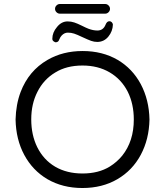

<svg xmlns="http://www.w3.org/2000/svg" viewBox="-20 -944 833 969"><path d="M282.2 -875H510.7Q520.5 -875 527.8 -882.3Q535.2 -889.6 535.2 -899.4Q535.2 -909.2 527.8 -916.5Q520.5 -923.8 510.7 -923.8H282.2Q272.5 -923.8 265.1 -916.5Q257.8 -909.2 257.8 -899.4Q257.8 -889.6 265.1 -882.3Q272.5 -875 282.2 -875ZM266.6 -731.4Q275.4 -733.4 279.3 -745.1Q284.2 -757.8 292 -765.6Q305.7 -779.3 322.3 -779.3Q338.9 -779.3 354 -774.4Q369.1 -769.5 395.5 -756.8Q424.8 -743.2 439.9 -737.8Q455.1 -732.4 470.7 -732.4Q504.9 -732.4 526.9 -759.3Q548.8 -786.1 549.8 -820.3Q548.8 -827.1 543.9 -832Q539.1 -836.9 532.2 -836.9Q519.5 -836.9 512.7 -819.3Q501 -790 471.7 -790Q450.2 -790 426.8 -798.8Q414.1 -803.7 392.6 -814.5Q371.1 -825.2 355 -830.6Q338.9 -835.9 321.3 -835.9Q290 -835.9 267.6 -807.6Q244.1 -780.3 244.1 -748Q244.1 -738.3 253.9 -733.4Q257.8 -730.5 261.2 -730.5Q264.6 -730.5 266.6 -731.4ZM574.2 -641.6Q497.1 -686.5 397 -686.5Q296.9 -686.5 219.7 -641.6Q125 -586.9 84 -479.5Q60.5 -417 58.6 -340.8Q60.5 -240.2 102.5 -162.1Q144.5 -84 218.8 -40Q295.9 4.9 396 4.9Q496.1 4.9 572.3 -39.6Q648.4 -84 690.4 -162.6Q732.4 -241.2 734.4 -340.8Q732.4 -440.4 690.4 -519.5Q648.4 -597.7 574.2 -641.6ZM655.3 -340.8Q655.3 -231.4 596.7 -158.2Q570.3 -126 534.2 -103.5Q477.5 -68.4 396.5 -68.4Q317.4 -68.4 258.8 -102.5Q200.2 -136.7 168 -201.2Q137.7 -262.7 137.7 -341.3Q137.7 -419.9 168.9 -480.5Q200.2 -543 258.8 -578.1Q315.4 -613.3 396.5 -613.3Q474.6 -613.3 533.7 -578.6Q592.8 -543.9 625 -480.5Q655.3 -418.9 655.3 -340.8Z"/></svg>

Font: FakePearl
Style: Light
Weight: 350
Version: Version 1.2